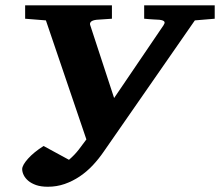

<svg xmlns="http://www.w3.org/2000/svg" viewBox="-20 -691 833 727"><path d="M717.8 -613.8 373 -117.2Q354 -89.4 331.1 -64.9Q308.1 -40.5 281.5 -22.7Q254.9 -4.9 224.9 5.6Q194.8 16.1 161.1 16.1Q135.3 16.1 116.9 9.8Q98.6 3.4 86.9 -6.6Q75.2 -16.6 69.6 -28.3Q64 -40 64 -50.8Q64 -58.1 69.8 -68.4Q75.7 -78.6 86.2 -90.3Q96.7 -102.1 111.6 -114.3Q126.5 -126.5 145 -138.2L241.2 -85.9Q262.7 -104.5 277.8 -124Q293 -143.6 307.1 -163.1L153.8 -613.8L75.2 -620.1V-670.9H403.8V-620.1L346.2 -616.2Q329.6 -614.3 324.2 -608.4Q318.8 -602.5 321.8 -595.2L412.1 -319.8L599.1 -595.2Q601.6 -599.1 602.8 -602.5Q604 -606 602.5 -608.6Q601.1 -611.3 596.4 -613.3Q591.8 -615.2 583 -616.2Q573.7 -616.2 564.5 -617.2Q556.2 -617.7 546.1 -618.4Q536.1 -619.1 525.9 -620.1V-670.9H793V-620.1Z"/></svg>

Font: Charis SIL
Style: Bold Italic
Weight: 700
Italic angle: -11°
Foundry: SIL International
Version: Version 4.112